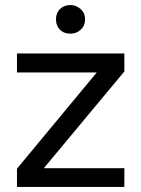

<svg xmlns="http://www.w3.org/2000/svg" viewBox="-20 -738 558 758"><path d="M47 0V-72L362 -452H47V-527H471V-456L153 -74H471V0ZM258 -605Q232 -605 216.5 -621Q201 -637 201 -662Q201 -687 217 -702.5Q233 -718 258 -718Q281 -718 298.5 -702Q316 -686 316 -662Q316 -637 299 -621Q282 -605 258 -605Z"/></svg>

Font: Onest
Style: Regular
Weight: 400
Designer: Dmitri Voloshin, Andrey Kudryavtsev
Foundry: Dmitri Voloshin, Andrey Kudryavtsev
Version: Version 1.000;gftools[0.9.33]